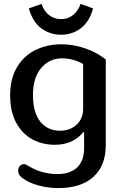

<svg xmlns="http://www.w3.org/2000/svg" viewBox="-20 -728 616 984"><path d="M128 -685 193 -708Q205 -671 231.5 -650.5Q258 -630 293 -630Q328 -630 354 -650.5Q380 -671 393 -708L457 -685Q438 -616 394 -583Q350 -550 293 -550Q236 -550 191.5 -583Q147 -616 128 -685ZM112 196Q92 184 82.5 173Q73 162 73 147Q73 132 82 122.5Q91 113 103 113Q108 113 115 116.5Q122 120 132 126Q196 164 274 164Q341 164 376 129.5Q411 95 411 33V-51H407Q383 -21 346.5 -3.5Q310 14 261 14Q198 14 146.5 -13.5Q95 -41 63.5 -98Q32 -155 32 -240Q32 -326 68 -385Q104 -444 163.5 -472.5Q223 -501 295 -501Q356 -501 417 -480Q478 -459 522 -423V16Q522 121 458.5 178.5Q395 236 278 236Q232 236 187 225Q142 214 112 196ZM406 -171V-400Q384 -413 356 -421Q328 -429 298 -429Q233 -429 191 -379.5Q149 -330 149 -241Q149 -151 186.5 -104.5Q224 -58 288 -58Q339 -58 372.5 -89Q406 -120 406 -171Z"/></svg>

Font: Maitree Semibold
Style: Regular
Weight: 600
Designer: CadsonDemak Team
Foundry: CadsonDemak
Version: Version 1.000